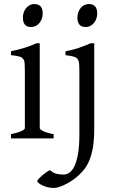

<svg xmlns="http://www.w3.org/2000/svg" viewBox="-20 -682 570 946"><path d="M34.2 0V-21Q67.4 -27.8 85 -35.9Q102.5 -43.9 102.5 -50.8V-327.1Q102.5 -352.1 101.6 -367.4Q100.6 -382.8 94.2 -391.4Q87.9 -399.9 74 -403.8Q60.1 -407.7 34.2 -410.2V-429.7Q49.3 -432.6 66.2 -436.8Q83 -440.9 99.6 -446Q116.2 -451.2 131.3 -457Q146.5 -462.9 159.2 -468.8H175.8V-50.8Q175.8 -44.9 192.1 -36.4Q208.5 -27.8 244.1 -21V0ZM190.4 -615.7Q190.4 -602.1 186 -589.8Q181.6 -577.6 174.1 -568.6Q166.5 -559.6 156.2 -554.2Q146 -548.8 133.8 -548.8Q111.8 -548.8 102.3 -561Q92.8 -573.2 92.8 -595.7Q92.8 -609.4 97.2 -621.6Q101.6 -633.8 109.4 -642.8Q117.2 -651.9 127.2 -657Q137.2 -662.1 148.9 -662.1Q190.4 -662.1 190.4 -615.7ZM444.3 -48.3Q444.3 7.8 437.3 47.1Q430.2 86.4 417.7 114Q405.3 141.6 388.2 160.6Q371.1 179.7 351.6 195.3Q338.4 205.6 323.7 214.6Q309.1 223.6 294.4 230.2Q279.8 236.8 266.8 240.5Q253.9 244.1 244.6 244.1Q229.5 244.1 215.1 240.5Q200.7 236.8 189.2 231.4Q177.7 226.1 170.7 220.2Q163.6 214.4 163.6 210.4Q163.6 206.1 170.7 198.5Q177.7 190.9 187.5 182.6Q197.3 174.3 207.8 167Q218.3 159.7 225.6 156.2Q241.2 169.9 257.8 174.1Q274.4 178.2 293 178.2Q307.1 178.2 321 169.2Q335 160.2 346.2 137.7Q357.4 115.2 364.3 76.7Q371.1 38.1 371.1 -21V-327.1Q371.1 -352.1 369.9 -367.2Q368.7 -382.3 362.3 -390.9Q356 -399.4 342 -403.3Q328.1 -407.2 302.7 -410.2V-429.7Q323.2 -433.1 339.1 -437.5Q355 -441.9 369.4 -446.5Q383.8 -451.2 397.2 -456.8Q410.6 -462.4 426.3 -468.8H444.3ZM459 -615.7Q459 -602.1 454.6 -589.8Q450.2 -577.6 442.6 -568.6Q435.1 -559.6 424.8 -554.2Q414.6 -548.8 402.8 -548.8Q380.9 -548.8 371.1 -561Q361.3 -573.2 361.3 -595.7Q361.3 -609.4 365.7 -621.6Q370.1 -633.8 377.7 -642.8Q385.3 -651.9 395.5 -657Q405.8 -662.1 417.5 -662.1Q459 -662.1 459 -615.7Z"/></svg>

Font: Gentium Unicode
Style: Regular
Weight: 400
Version: Version 1.009